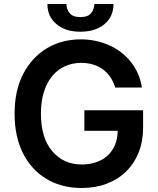

<svg xmlns="http://www.w3.org/2000/svg" viewBox="-20 -935 795 965"><path d="M53.3 -362.9Q53.3 -480.5 96.9 -563.9Q119 -606.2 149.1 -638.5Q179.3 -670.8 216.3 -692.8Q253.2 -714.8 296.2 -726Q339.1 -737.2 386.4 -737.2Q423.3 -737.2 458.8 -729.9Q494.3 -722.7 526.5 -708.6Q558.6 -694.6 586.3 -673.8Q614 -653.1 635.8 -626.2Q657.7 -599.4 672.4 -566.6Q687.1 -533.7 693.2 -495H558.9Q550.4 -523.8 535 -546.9Q519.5 -570 497.9 -585.9Q476.2 -601.9 448.7 -610.4Q421.2 -619 388.1 -619Q344.1 -619 307 -602.3Q269.9 -585.6 242.9 -553.3Q215.9 -521 200.8 -473.4Q185.7 -425.8 185.7 -364.3Q185.7 -241.5 242.9 -174.7Q299.7 -108.3 391 -108.3Q430.4 -108.3 463.4 -119.7Q496.4 -131 520.2 -152.5Q544 -174 557.5 -205.6Q571 -237.2 571.7 -277.7H404.1V-380.7H699.2V-293.3Q699.2 -225.1 677 -169.2Q654.8 -113.3 614.3 -73.5Q573.9 -33.7 516.9 -11.9Q459.9 9.9 390.3 9.9Q290.5 9.9 214.1 -35.5Q176.1 -58.2 146.3 -90.6Q116.5 -122.9 95.7 -164.2Q74.9 -205.6 64.1 -255.5Q53.3 -305.4 53.3 -362.9ZM218.4 -914.8H313.9Q313.9 -889.2 329.9 -869.3Q345.9 -849.1 383.9 -849.1Q422.2 -849.1 437.9 -869Q453.8 -889.2 454.2 -914.8H550.4Q550.4 -852.6 505.7 -814.3Q460.6 -775.6 383.9 -775.6Q345.2 -775.6 315.5 -785.3Q285.9 -795.1 263.1 -814.3Q218 -852.6 218.4 -914.8Z"/></svg>

Font: Inter P Semi Bold
Style: Regular
Weight: 600
Designer: Rasmus Andersson
Foundry: rsms
Version: Version 3.018;git-588b23468